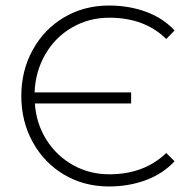

<svg xmlns="http://www.w3.org/2000/svg" viewBox="-20 -669 681 694"><path d="M374 -649Q446 -649 507.5 -626.5Q569 -604 611 -559L581 -528Q503 -605 375 -605Q302 -605 241 -570Q180 -535 144 -473Q108 -411 105 -335H454V-295H106Q111 -222 148 -163.5Q185 -105 244.5 -72Q304 -39 375 -39Q501 -39 581 -116L611 -86Q569 -41 507.5 -18Q446 5 374 5Q284 5 212 -37.5Q140 -80 98.5 -155Q57 -230 57 -322Q57 -414 98.5 -489Q140 -564 212 -606.5Q284 -649 374 -649Z"/></svg>

Font: Montserrat Ace
Style: Light
Weight: 300
Designer: Julieta Ulanovsky
Foundry: Julieta Ulanovsky
Version: Version 1